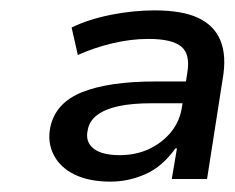

<svg xmlns="http://www.w3.org/2000/svg" viewBox="-20 -734 452 370"><path d="M193 -384Q152 -384 124 -397.5Q96 -411 83.5 -435.5Q71 -460 77 -489Q87 -536 138.5 -556.5Q190 -577 280 -577H343L337 -535H272Q235 -535 209 -529.5Q183 -524 167.5 -512.5Q152 -501 149 -483Q144 -461 160 -448Q176 -435 211 -435Q242 -435 267.5 -447Q293 -459 310 -480Q327 -501 331 -530L341 -594Q347 -630 329 -644.5Q311 -659 266 -659Q232 -659 196.5 -650.5Q161 -642 130 -628L118 -681Q151 -697 194 -705.5Q237 -714 278 -714Q331 -714 362 -699.5Q393 -685 405 -655.5Q417 -626 409 -581L379 -389H311L321 -448H318Q293 -413 260.5 -398.5Q228 -384 193 -384Z"/></svg>

Font: Nunito Sans 7pt SemiExpanded Medium
Style: Italic
Weight: 500
Width: 6
Italic angle: -9°
Designer: Vernon Adams
Foundry: Vernon Adams
Version: Version 3.101;gftools[0.9.27]